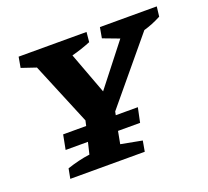

<svg xmlns="http://www.w3.org/2000/svg" viewBox="-97 -649 834 768"><g transform="rotate(-20 320.0 -265.0)"><path d="M79 0 87 -42Q111 -50 135.5 -56Q160 -62 184 -65L196 -115H101L113 -177H211L216 -199L106 -464L44 -485L52 -530H341L337 -488Q298 -472 256 -461L322 -284L459 -459L390 -485L398 -530H640L635 -488Q616 -478 597.5 -470.5Q579 -463 561 -458L340 -192L337 -177H431L418 -115H324L314 -62L404 -45L396 0Z"/></g></svg>

Font: Piazzolla SC SemiBold
Style: Italic
Weight: 600
Italic angle: -11.3°
Designer: Juan Pablo del Peral
Foundry: Huerta Tipografica
Version: Version 1.330